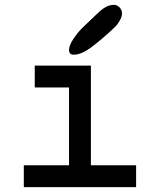

<svg xmlns="http://www.w3.org/2000/svg" viewBox="-20 -770 658 790"><path d="M284 -545H282Q264 -545 264 -566Q265 -585 283 -611.5Q301 -638 319.5 -656Q338 -674 373 -707Q377 -711 380 -713.5Q383 -716 386 -719Q418 -750 448 -750H449Q462 -750 472 -739.5Q482 -729 482 -715Q482 -702 473.5 -686.5Q465 -671 456 -662L448 -654Q392 -602 353 -573.5Q314 -545 284 -545ZM78 0V-90H264V-410H123V-500H354V-90H540V0Z"/></svg>

Font: Hermit
Style: Regular
Weight: 400
Designer: Pablo Caro
Version: Version 2.000;PS 002.000;hotconv 1.0.88;makeotf.lib2.5.64775